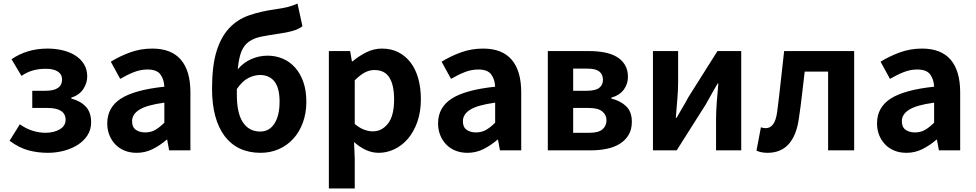

<svg xmlns="http://www.w3.org/2000/svg" viewBox="-20 -848 5507 1083"><path d="M250 14Q193 14 140.5 0Q88 -14 34 -54L92 -147Q128 -121 165.5 -110Q203 -99 236 -99Q284 -99 317 -118.5Q350 -138 350 -172Q350 -239 248 -239H162V-336H237Q330 -336 330 -400Q330 -429 306 -444.5Q282 -460 239 -460Q199 -460 166.5 -451Q134 -442 101 -420L45 -514Q133 -574 248 -574Q292 -574 332.5 -564.5Q373 -555 404 -535.5Q435 -516 453.5 -486.5Q472 -457 472 -416Q472 -380 450 -346Q428 -312 382 -297V-292Q433 -279 463.5 -247Q494 -215 494 -158Q494 -117 473.5 -85Q453 -53 418.5 -31Q384 -9 340 2.5Q296 14 250 14Z M751 14Q713 14 682.5 1.5Q652 -11 630.5 -33.5Q609 -56 597 -86Q585 -116 585 -152Q585 -242 661.5 -291.5Q738 -341 907 -359Q905 -401 884.5 -428.5Q864 -456 812 -456Q773 -456 735 -441Q697 -426 658 -403L605 -500Q655 -531 714 -552.5Q773 -574 839 -574Q946 -574 1000 -511.5Q1054 -449 1054 -327V0H934L923 -60H920Q883 -28 841 -7Q799 14 751 14ZM799 -101Q831 -101 856 -115.5Q881 -130 907 -156V-269Q856 -262 821 -252Q786 -242 765 -228.5Q744 -215 734.5 -199Q725 -183 725 -164Q725 -131 746 -116Q767 -101 799 -101Z M1316 -313Q1316 -209 1350.5 -157.5Q1385 -106 1448 -106Q1499 -106 1528 -151Q1557 -196 1557 -274Q1557 -352 1528 -388.5Q1499 -425 1447 -425Q1415 -425 1381 -408Q1347 -391 1316 -346ZM1686 -700Q1664 -683 1630 -673.5Q1596 -664 1559 -659Q1497 -650 1454.5 -641.5Q1412 -633 1384 -613Q1356 -593 1341.5 -557Q1327 -521 1321 -457Q1353 -495 1397 -514.5Q1441 -534 1490 -534Q1535 -534 1575 -517Q1615 -500 1644.5 -467Q1674 -434 1691 -385.5Q1708 -337 1708 -274Q1708 -209 1688 -155.5Q1668 -102 1633.5 -64.5Q1599 -27 1552 -6.5Q1505 14 1450 14Q1384 14 1333 -10Q1282 -34 1247 -80.5Q1212 -127 1194 -194Q1176 -261 1176 -347Q1176 -477 1201.5 -559Q1227 -641 1273.5 -690Q1320 -739 1385 -761.5Q1450 -784 1529 -795Q1578 -802 1605 -809Q1632 -816 1658 -828Z M1835 -560H1955L1965 -502H1969Q2004 -532 2046.5 -553Q2089 -574 2134 -574Q2186 -574 2226.5 -553.5Q2267 -533 2295.5 -496Q2324 -459 2339 -406Q2354 -353 2354 -289Q2354 -217 2334 -160.5Q2314 -104 2281 -65.5Q2248 -27 2205 -6.5Q2162 14 2116 14Q2079 14 2044 -2Q2009 -18 1977 -47L1981 45V215H1835ZM2083 -107Q2134 -107 2168.5 -151Q2203 -195 2203 -287Q2203 -368 2176.5 -410.5Q2150 -453 2092 -453Q2063 -453 2036.5 -438.5Q2010 -424 1981 -395V-149Q2008 -126 2034 -116.5Q2060 -107 2083 -107Z M2617 14Q2579 14 2548.5 1.5Q2518 -11 2496.5 -33.5Q2475 -56 2463 -86Q2451 -116 2451 -152Q2451 -242 2527.5 -291.5Q2604 -341 2773 -359Q2771 -401 2750.5 -428.5Q2730 -456 2678 -456Q2639 -456 2601 -441Q2563 -426 2524 -403L2471 -500Q2521 -531 2580 -552.5Q2639 -574 2705 -574Q2812 -574 2866 -511.5Q2920 -449 2920 -327V0H2800L2789 -60H2786Q2749 -28 2707 -7Q2665 14 2617 14ZM2665 -101Q2697 -101 2722 -115.5Q2747 -130 2773 -156V-269Q2722 -262 2687 -252Q2652 -242 2631 -228.5Q2610 -215 2600.5 -199Q2591 -183 2591 -164Q2591 -131 2612 -116Q2633 -101 2665 -101Z M3070 -560H3302Q3348 -560 3388.5 -552.5Q3429 -545 3458.5 -527.5Q3488 -510 3505 -482Q3522 -454 3522 -414Q3522 -375 3499 -343Q3476 -311 3428 -297V-292Q3479 -280 3511.5 -249Q3544 -218 3544 -161Q3544 -118 3526 -87.5Q3508 -57 3477 -37.5Q3446 -18 3404 -9Q3362 0 3314 0H3070ZM3290 -336Q3339 -336 3360 -352.5Q3381 -369 3381 -398Q3381 -428 3360.5 -444.5Q3340 -461 3292 -461H3213V-336ZM3305 -99Q3356 -99 3378.5 -118.5Q3401 -138 3401 -170Q3401 -200 3377 -219.5Q3353 -239 3302 -239H3213V-99Z M3663 -560H3805V-383Q3805 -341 3800.5 -288Q3796 -235 3792 -183H3796Q3803 -195 3812 -210.5Q3821 -226 3830 -241.5Q3839 -257 3848 -272.5Q3857 -288 3863 -300L4027 -560H4161V0H4019V-176Q4019 -219 4023 -271.5Q4027 -324 4032 -377H4028Q4021 -365 4012 -349.5Q4003 -334 3994 -318Q3985 -302 3976.5 -286.5Q3968 -271 3961 -259L3797 0H3663Z M4309 14Q4275 14 4247 2L4272 -130Q4278 -128 4284.5 -126.5Q4291 -125 4299 -125Q4324 -125 4340.5 -146.5Q4357 -168 4364 -219Q4375 -304 4384 -389Q4393 -474 4403 -560H4798V0H4651V-444H4519Q4511 -378 4503.5 -311.5Q4496 -245 4486 -179Q4473 -85 4429 -35.5Q4385 14 4309 14Z M5093 14Q5055 14 5024.5 1.5Q4994 -11 4972.5 -33.5Q4951 -56 4939 -86Q4927 -116 4927 -152Q4927 -242 5003.5 -291.5Q5080 -341 5249 -359Q5247 -401 5226.5 -428.5Q5206 -456 5154 -456Q5115 -456 5077 -441Q5039 -426 5000 -403L4947 -500Q4997 -531 5056 -552.5Q5115 -574 5181 -574Q5288 -574 5342 -511.5Q5396 -449 5396 -327V0H5276L5265 -60H5262Q5225 -28 5183 -7Q5141 14 5093 14ZM5141 -101Q5173 -101 5198 -115.5Q5223 -130 5249 -156V-269Q5198 -262 5163 -252Q5128 -242 5107 -228.5Q5086 -215 5076.5 -199Q5067 -183 5067 -164Q5067 -131 5088 -116Q5109 -101 5141 -101Z"/></svg>

Font: SpoqaHanSans-Bold
Style: Regular
Weight: 700
Designer: [Spoqa Han Sans] Dong-huui Kim \uAE40 \uB3D9 \uD718   [Noto Sans] Ryoko NISHIZUKA \u897F \u585A \u6DBC \u5B50  (kana & i
Foundry: Spoqa (http://www.spoqa-han-sans.com)
Version: Version 2.000